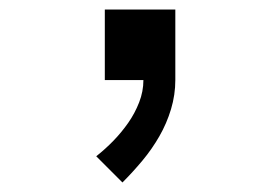

<svg xmlns="http://www.w3.org/2000/svg" viewBox="-20 -168 588 403"><path d="M237 215 182 160Q201 145 218 127.5Q235 110 249 90Q263 70 272 47Q281 24 281 0H200V-148H348V0Q348 31 339 61Q330 91 314.5 118Q299 145 279 169Q259 193 237 215Z"/></svg>

Font: Iosevka Semi-Condensed Medium
Style: Regular
Weight: 500
Monospace: yes
Designer: Belleve Invis
Foundry: Belleve Invis
Version: Version 27.3.5